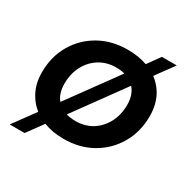

<svg xmlns="http://www.w3.org/2000/svg" viewBox="-152 -737 950 960"><g transform="rotate(30 322.5 -257.5)"><path d="M293 7Q229 7 178 -13L111 79H25L117 -47Q86 -71 66 -105Q34 -157 34 -228Q34 -318 75 -388.5Q116 -459 187.5 -499.5Q259 -540 351 -540Q413 -540 463 -522L515 -594H601L525 -490Q558 -465 579 -431Q611 -378 611 -306Q611 -217 570 -146Q529 -75 457.5 -34Q386 7 293 7ZM301 -100Q355 -100 396 -125.5Q437 -151 461 -196Q485 -241 485 -300Q485 -357 454 -392L247 -107Q271 -100 301 -100ZM188 -145 394 -428Q372 -434 344 -434Q291 -434 249.5 -408.5Q208 -383 184 -338Q160 -293 160 -234Q160 -179 188 -145Z"/></g></svg>

Font: Montserrat Thin SemiBold
Style: Italic
Weight: 600
Italic angle: -11.3°
Version: Version 9.000